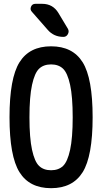

<svg xmlns="http://www.w3.org/2000/svg" viewBox="-20 -985 540 1015"><path d="M203.1 -964.8Q259.8 -964.8 289.1 -916L338.9 -833Q346.7 -819.3 338.9 -804.7Q331.1 -790 315.4 -790Q264.6 -790 232.4 -827.1L148.4 -922.9Q137.7 -934.6 144 -949.7Q150.4 -964.8 167 -964.8ZM313 -622.1Q289.1 -644.5 250 -644.5Q210.9 -644.5 187 -622.1Q163.1 -599.6 149.4 -536.6Q135.7 -473.6 135.7 -364.7Q135.7 -255.9 149.4 -192.9Q163.1 -129.9 187 -107.4Q210.9 -85 250 -85Q289.1 -85 313 -107.4Q336.9 -129.9 350.6 -192.9Q364.3 -255.9 364.3 -364.7Q364.3 -473.6 350.6 -536.6Q336.9 -599.6 313 -622.1ZM417 -74.7Q364.3 9.8 250 9.8Q135.7 9.8 83 -74.7Q30.3 -159.2 30.3 -365.2Q30.3 -571.3 83 -655.8Q135.7 -740.2 250 -740.2Q364.3 -740.2 417 -655.8Q469.7 -571.3 469.7 -365.2Q469.7 -159.2 417 -74.7Z"/></svg>

Font: Rounded Mgen+ 1m medium
Style: Regular
Weight: 500
Designer: [Source Han Sans]
Ryoko NISHIZUKA  (kana & ideographs); Paul D. Hunt (Latin, Greek & Cyrillic); Wenlong ZHANG  (bopomofo
Version: Version 1.059.20150602